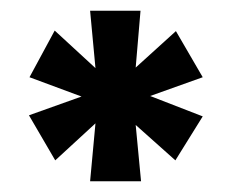

<svg xmlns="http://www.w3.org/2000/svg" viewBox="-20 -706 433 358"><path d="M260 -527 358 -489 307 -407 233 -473 243 -368H148L158 -476L83 -407L34 -491L132 -526L35 -562L82 -649L158 -579L148 -686H242L233 -580L308 -648L358 -562Z"/></svg>

Font: Rambla
Style: Bold
Weight: 700
Designer: Martin Sommaruga
Foundry: Martin Sommaruga
Version: Version 1.001